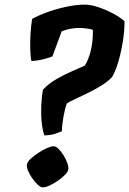

<svg xmlns="http://www.w3.org/2000/svg" viewBox="-20 -810 559 831"><path d="M172 -224Q164 -246 160.5 -280Q157 -314 158.5 -352Q160 -390 166 -422Q191 -449 227.5 -469.5Q264 -490 298 -504.5Q332 -519 347 -526Q364 -553 373.5 -593.5Q383 -634 382 -681Q369 -685 352.5 -687Q336 -689 322 -689Q286 -689 247 -675L207 -566Q193 -560 167.5 -553.5Q142 -547 116 -546Q112 -563 111 -594.5Q110 -626 112 -662Q114 -698 119 -728Q143 -742 182.5 -756.5Q222 -771 266 -780.5Q310 -790 347 -790Q372 -790 404 -779.5Q436 -769 467.5 -752.5Q499 -736 519 -718Q519 -676 511.5 -629.5Q504 -583 492 -542.5Q480 -502 466 -478Q451 -460 421.5 -441.5Q392 -423 359 -407Q326 -391 300.5 -379Q275 -367 269 -362Q261 -340 254.5 -303.5Q248 -267 248 -242Q238 -238 220 -231.5Q202 -225 172 -224ZM165 1Q156 1 143.5 -10.5Q131 -22 119.5 -38.5Q108 -55 101 -72Q94 -89 97 -100Q99 -110 113 -123Q127 -136 146 -148.5Q165 -161 183 -169Q201 -177 212 -177Q222 -177 233.5 -165.5Q245 -154 255.5 -137Q266 -120 272 -102.5Q278 -85 275 -74Q273 -65 260 -52Q247 -39 229.5 -27Q212 -15 194.5 -7Q177 1 165 1Z"/></svg>

Font: Texturina 72pt 72pt Black
Style: Italic
Weight: 900
Italic angle: -11°
Designer: Guillermo Torres Carreño
Foundry: Omnibus-Type
Version: Version 1.002; ttfautohint (v1.8.3)